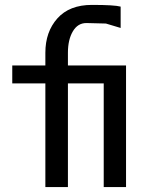

<svg xmlns="http://www.w3.org/2000/svg" viewBox="-20 -760 593 783"><path d="M472 -646V-733Q447 -740 355 -740Q263 -740 214 -685Q165 -630 165 -545V-493H30V-420H165V3H257V-420H403V3H494V-493H257V-545Q257 -598 277 -632Q297 -666 332 -666Q333 -666 334 -666L412 -664Z"/></svg>

Font: Sawarabi Gothic
Style: Regular
Weight: 400
Designer: mshio (mshio@users.sourceforge.jp)
Version: Version 20141215